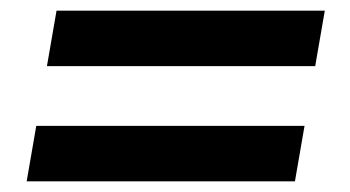

<svg xmlns="http://www.w3.org/2000/svg" viewBox="-20 -436 657 360"><path d="M86 -416H589L571 -312H68ZM48 -200H551L533 -96H30Z"/></svg>

Font: Sarabun
Style: Bold Italic
Weight: 700
Italic angle: -10°
Designer: Suppakit Chalermlarp | Katatrad Co.,Ltd.
Foundry: Cadson Demak Co.,Ltd.
Version: Version 1.000; ttfautohint (v1.6)